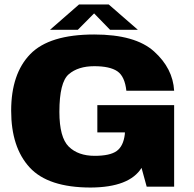

<svg xmlns="http://www.w3.org/2000/svg" viewBox="-20 -836 867 860"><path d="M386.5 4Q559.5 3 614 -84L637 0H760V-365H416V-243H539.5L539 -234Q532.5 -181 502.5 -159.5Q472.5 -138 404 -138Q330 -138 288 -179.2Q246 -220.5 246 -335Q246 -467.5 288 -503.5Q330 -539.5 402.5 -539.5Q472 -539.5 505.5 -516.8Q539 -494 546 -429.5H760Q754.5 -529.5 670.2 -605.5Q586 -681.5 402 -681.5Q201 -681.5 115.5 -593.5Q30 -505.5 30 -340Q30 -176 112.8 -86Q195.5 4 386.5 4ZM204 -702.5H328.5L401.5 -776L473 -702.5H597.5L467 -816H334Z"/></svg>

Font: Anybody SemiExpanded ExtraBold
Style: Regular
Weight: 800
Width: 6
Version: Version 1.113;gftools[0.9.25]